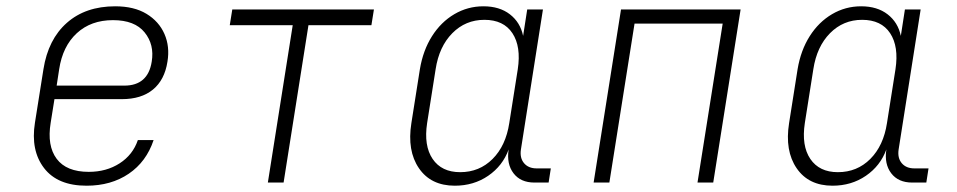

<svg xmlns="http://www.w3.org/2000/svg" viewBox="-20 -580 3040 610"><path d="M255 10Q163 10 120 -46Q77 -102 91 -190L118 -360Q133 -455 192.5 -507.5Q252 -560 346 -560Q406 -560 445.5 -536Q485 -512 502.5 -472Q520 -432 512 -384Q503 -326 466 -295.5Q429 -265 367 -265H153L141 -190Q129 -117 160 -75.5Q191 -34 262 -34Q318 -34 360 -61Q402 -88 418 -135H468Q445 -66 389 -28Q333 10 255 10ZM160 -308H375Q450 -308 462 -384Q471 -438 439.5 -477Q408 -516 339 -516Q269 -516 224 -474.5Q179 -433 168 -360Z M831 0 910 -500H710L718 -550H1168L1160 -500H960L881 0Z M1425 10Q1349 10 1311 -45.5Q1273 -101 1287 -189L1314 -360Q1324 -420 1352.5 -465Q1381 -510 1423.5 -535Q1466 -560 1516 -560Q1567 -560 1600 -534.5Q1633 -509 1642 -466L1655 -550H1705L1635 -105Q1631 -78 1645 -61.5Q1659 -45 1685 -45H1730L1723 0H1678Q1634 0 1611.5 -29.5Q1589 -59 1596 -105Q1577 -53 1531 -21.5Q1485 10 1425 10ZM1442 -33Q1503 -33 1545 -75Q1587 -117 1598 -189L1625 -360Q1636 -432 1608 -474.5Q1580 -517 1519 -517Q1459 -517 1417 -474.5Q1375 -432 1364 -360L1337 -189Q1326 -117 1354.5 -75Q1383 -33 1442 -33Z M1866 0 1953 -550H2333L2246 0H2196L2276 -505H1996L1916 0Z M2625 10Q2549 10 2511 -45.5Q2473 -101 2487 -189L2514 -360Q2524 -420 2552.5 -465Q2581 -510 2623.5 -535Q2666 -560 2716 -560Q2767 -560 2800 -534.5Q2833 -509 2842 -466L2855 -550H2905L2835 -105Q2831 -78 2845 -61.5Q2859 -45 2885 -45H2930L2923 0H2878Q2834 0 2811.5 -29.5Q2789 -59 2796 -105Q2777 -53 2731 -21.5Q2685 10 2625 10ZM2642 -33Q2703 -33 2745 -75Q2787 -117 2798 -189L2825 -360Q2836 -432 2808 -474.5Q2780 -517 2719 -517Q2659 -517 2617 -474.5Q2575 -432 2564 -360L2537 -189Q2526 -117 2554.5 -75Q2583 -33 2642 -33Z"/></svg>

Font: JetBrains Mono NL Thin
Style: Italic
Weight: 100
Italic angle: -9°
Monospace: yes
Designer: Philipp Nurullin, Konstantin Bulenkov
Foundry: JetBrains
Version: Version 2.305; ttfautohint (v1.8.4.7-5d5b)